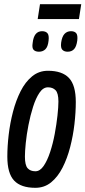

<svg xmlns="http://www.w3.org/2000/svg" viewBox="-20 -887 408 917"><path d="M149 10Q80 10 47.5 -24.5Q15 -59 15 -139Q15 -188 21.5 -243.5Q28 -299 42 -353Q56 -407 78.5 -451.5Q101 -496 133.5 -522.5Q166 -549 209 -549Q277 -549 309.5 -514.5Q342 -480 342 -400Q342 -350 335.5 -294Q329 -238 315 -184Q301 -130 278.5 -86Q256 -42 224 -16Q192 10 149 10ZM149 -69Q171 -69 188.5 -94.5Q206 -120 219.5 -161Q233 -202 241.5 -248Q250 -294 254.5 -335Q259 -376 259 -402Q259 -442 245.5 -456Q232 -470 209 -470Q186 -470 168.5 -444Q151 -418 138 -377Q125 -336 116 -290Q107 -244 103 -203.5Q99 -163 99 -139Q99 -98 112 -83.5Q125 -69 149 -69ZM303 -640Q287 -640 278 -649Q269 -658 272 -683Q276 -712 288 -725Q300 -738 319 -738Q336 -738 344 -728.5Q352 -719 349 -693Q345 -664 333.5 -652Q322 -640 303 -640ZM166 -640Q149 -640 140.5 -649Q132 -658 136 -682Q142 -738 181 -738Q198 -738 206.5 -728.5Q215 -719 212 -693Q209 -664 197 -652Q185 -640 166 -640ZM160 -796 171 -867H368L357 -796Z"/></svg>

Font: Georama Condensed Medium
Style: Italic
Weight: 500
Width: 3
Italic angle: -9°
Designer: Jean-Baptiste Levee
Foundry: Production Type
Version: Version 1.000